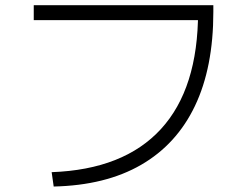

<svg xmlns="http://www.w3.org/2000/svg" viewBox="-20 -733 920 727"><path d="M175.6 -81.1Q448.9 -91.1 589.4 -244.4Q730 -397.8 730 -687.8L758.9 -656.7H107.8V-713.3H787.8V-687.8Q787.8 -477.8 718.3 -332.2Q648.9 -186.7 514.4 -108.9Q380 -31.1 183.3 -26.7Z"/></svg>

Font: Paperlogy 3 Light
Style: Regular
Weight: 300
Designer: redesigned by Lee Juim, glyphs from Gmarket Sans & Montserrat
Foundry: PT&
Version: Version 1.001